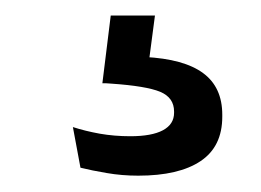

<svg xmlns="http://www.w3.org/2000/svg" viewBox="-20 -28 328 241"><path d="M119 -8.5H174.5L164.5 67.5L130 43.5Q137 43.5 145.2 43.2Q153.5 43 161.5 43.5Q211 46 235 63.8Q259 81.5 259 116V118.5Q259 156 231.8 174.2Q204.5 192.5 153.5 192.5Q133 192.5 114 189.2Q95 186 81 182.5L71.5 131.5Q87 136.5 105.2 139.8Q123.5 143 143.5 143Q170.5 143 184.5 135.5Q198.5 128 198.5 113.5V112Q198.5 94.5 181 87.2Q163.5 80 120 77Q115.5 76.5 112.8 76.5Q110 76.5 108.5 76.5Z"/></svg>

Font: Anek Devanagari
Style: Regular
Weight: 400
Designer: Kailash Malviya (Devanagari) & Yesha Goshar (Latin)
Foundry: Ek Type
Version: Version 1.003